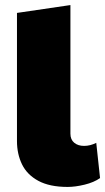

<svg xmlns="http://www.w3.org/2000/svg" viewBox="-20 -730 415 758"><path d="M247 8Q176 8 131.5 -16Q87 -40 67 -81Q47 -122 47 -173V-679L258 -710V-202Q258 -179 273 -166.5Q288 -154 312 -154Q336 -154 360 -166L375 -27Q351 -10 314 -1Q277 8 247 8Z"/></svg>

Font: Paytone One
Style: Regular
Weight: 400
Designer: Vernon Adams
Foundry: Vernon Adams
Version: Version 1.002; ttfautohint (v1.8.4.7-5d5b);gftools[0.9.23]